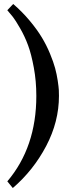

<svg xmlns="http://www.w3.org/2000/svg" viewBox="-20 -737 355 973"><path d="M278.8 -251Q278.8 -120.1 213.9 3.2Q148.9 126.5 44.9 215.8L17.1 182.1Q164.1 8.8 164.1 -251Q164.1 -325.7 151.4 -394.3Q138.7 -462.9 122.3 -507.3Q106 -551.8 82.3 -593Q58.6 -634.3 45.4 -651.1Q32.2 -668 17.1 -685.1L46.9 -716.8Q93.3 -676.8 130.9 -631.6Q168.5 -586.4 192.1 -547.1Q215.8 -507.8 233.4 -465.1Q251 -422.4 259.3 -391.6Q267.6 -360.8 272.5 -328.4Q277.3 -295.9 278.1 -281Q278.8 -266.1 278.8 -251Z"/></svg>

Font: Linux Libertine G
Style: Bold
Weight: 700
Designer: Philipp H. Poll
Foundry: Philipp H. Poll
Version: Version 5.0.3